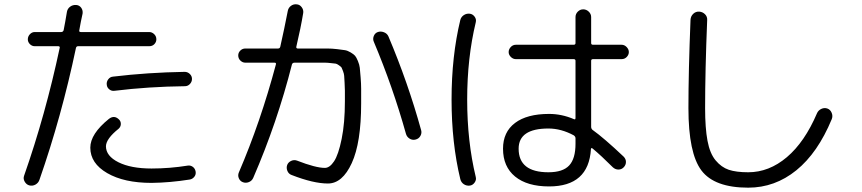

<svg xmlns="http://www.w3.org/2000/svg" viewBox="-20 -827 4040 900"><path d="M516.6 -401.4Q502.9 -399.4 492.2 -408.2Q481.4 -417 480.5 -429.7Q478.5 -443.4 487.3 -455.1Q496.1 -466.8 509.8 -467.8Q671.9 -487.3 845.7 -490.2Q859.4 -490.2 869.6 -480.5Q879.9 -470.7 879.9 -457Q879.9 -443.4 870.1 -433.1Q860.4 -422.9 846.7 -422.9Q675.8 -420.9 516.6 -401.4ZM860.4 -50.8Q873 -52.7 883.8 -44.9Q894.5 -37.1 897 -22.9Q899.4 -8.8 890.6 2Q881.8 12.7 869.1 14.6Q776.4 29.3 690.4 30.3Q561.5 30.3 482.4 -15.6Q403.3 -61.5 403.3 -134.8Q403.3 -199.2 490.2 -269.5Q515.6 -289.1 538.1 -266.6Q546.9 -257.8 546.4 -245.1Q545.9 -232.4 536.1 -223.6Q477.5 -176.8 476.6 -141.6Q476.6 -95.7 535.2 -66.4Q593.8 -37.1 690.4 -37.1Q775.4 -37.1 860.4 -50.8ZM117.2 42Q103.5 38.1 95.7 24.4Q87.9 10.7 92.8 -2.9Q193.4 -290 259.8 -602.5Q261.7 -609.4 253.9 -610.4H142.6Q129.9 -610.4 120.1 -620.1Q110.4 -629.9 110.4 -642.6Q110.4 -656.2 120.1 -666.5Q129.9 -676.8 142.6 -676.8H266.6Q275.4 -676.8 278.3 -685.5Q285.2 -719.7 293.9 -772.5Q296.9 -787.1 309.1 -795.9Q321.3 -804.7 336.9 -803.7Q351.6 -802.7 360.4 -791Q369.1 -779.3 367.2 -763.7Q364.3 -751 358.9 -724.6Q353.5 -698.2 351.6 -684.6Q349.6 -676.8 359.4 -676.8H679.7Q692.4 -676.8 702.6 -667Q712.9 -657.2 712.9 -642.6Q712.9 -629.9 703.6 -620.1Q694.3 -610.4 679.7 -610.4H345.7Q337.9 -610.4 335.9 -601.6Q268.6 -281.2 165 15.6Q160.2 30.3 146.5 38.1Q132.8 45.9 117.2 42Z M1129.9 -533.2Q1117.2 -533.2 1106.9 -543Q1096.7 -552.7 1096.7 -567.4Q1096.7 -580.1 1106.4 -589.8Q1116.2 -599.6 1129.9 -599.6H1283.2Q1292 -599.6 1293.9 -608.4Q1313.5 -695.3 1329.1 -776.4Q1332 -791 1344.2 -799.8Q1356.4 -808.6 1371.1 -806.6Q1384.8 -805.7 1394 -793.5Q1403.3 -781.2 1401.4 -766.6Q1389.6 -695.3 1369.1 -608.4Q1367.2 -600.6 1375 -599.6H1457Q1494.1 -599.6 1514.6 -599.6Q1535.2 -599.6 1560.1 -596.7Q1585 -593.8 1597.2 -591.8Q1609.4 -589.8 1624 -581.1Q1638.7 -572.3 1644.5 -565.4Q1650.4 -558.6 1657.7 -541Q1665 -523.4 1666.5 -509.3Q1668 -495.1 1670.4 -464.8Q1672.9 -434.6 1672.9 -410.6Q1672.9 -386.7 1672.9 -342.8Q1672.9 -158.2 1628.9 -62.5Q1585 33.2 1517.1 33.2Q1449.2 33.2 1346.7 -6.8Q1333 -11.7 1327.1 -25.9Q1321.3 -40 1326.2 -53.7Q1331.1 -66.4 1344.7 -72.8Q1358.4 -79.1 1372.1 -74.2Q1460 -40 1502.9 -40Q1525.4 -40 1545.9 -70.8Q1566.4 -101.6 1581.5 -175.8Q1596.7 -250 1596.7 -352.5Q1596.7 -385.7 1596.7 -401.9Q1596.7 -418 1595.2 -440.4Q1593.8 -462.9 1593.3 -471.7Q1592.8 -480.5 1587.9 -493.7Q1583 -506.8 1581.1 -510.3Q1579.1 -513.7 1568.8 -521Q1558.6 -528.3 1553.2 -528.8Q1547.9 -529.3 1531.2 -531.2Q1514.6 -533.2 1504.4 -533.2Q1494.1 -533.2 1469.7 -533.2H1360.4Q1351.6 -533.2 1348.6 -525.4Q1279.3 -252 1167 6.8Q1161.1 20.5 1147 26.4Q1132.8 32.2 1119.1 27.3Q1105.5 22.5 1099.6 8.8Q1093.8 -4.9 1099.6 -18.6Q1201.2 -254.9 1273.4 -525.4Q1275.4 -533.2 1266.6 -533.2ZM1882.8 -200.2Q1821.3 -419.9 1732.4 -630.9Q1726.6 -643.6 1731.9 -657.7Q1737.3 -671.9 1751 -676.8Q1764.6 -681.6 1779.8 -675.8Q1794.9 -669.9 1800.8 -656.2Q1892.6 -439.5 1954.1 -216.8Q1958 -203.1 1950.7 -189.9Q1943.4 -176.8 1928.2 -172.9Q1913.1 -168.9 1899.9 -177.2Q1886.7 -185.5 1882.8 -200.2Z M2550.8 -224.6Q2411.1 -224.6 2411.1 -129.9Q2411.1 -19.5 2550.8 -19.5Q2618.2 -19.5 2647.9 -51.3Q2677.7 -83 2677.7 -153.3V-178.7Q2677.7 -186.5 2669.9 -192.4Q2610.4 -224.6 2550.8 -224.6ZM2553.7 46.9Q2451.2 46.9 2394.5 0.5Q2337.9 -45.9 2337.9 -129.9Q2337.9 -208 2394 -250.5Q2450.2 -293 2553.7 -293Q2613.3 -293 2669.9 -268.6Q2677.7 -264.6 2677.7 -274.4V-542Q2677.7 -549.8 2668.9 -549.8H2398.4Q2384.8 -549.8 2374.5 -560.1Q2364.3 -570.3 2364.3 -583Q2364.3 -595.7 2374 -606.4Q2383.8 -617.2 2398.4 -617.2H2668.9Q2677.7 -617.2 2677.7 -625V-747.1Q2677.7 -761.7 2688.5 -772.5Q2699.2 -783.2 2713.9 -783.2Q2728.5 -783.2 2739.7 -772.5Q2751 -761.7 2751 -747.1V-625Q2751 -617.2 2759.8 -617.2H2893.6Q2907.2 -617.2 2917.5 -606.4Q2927.7 -595.7 2927.7 -583Q2927.7 -570.3 2918 -560.1Q2908.2 -549.8 2893.6 -549.8H2759.8Q2751 -549.8 2751 -542V-232.4Q2751 -224.6 2756.8 -218.8Q2811.5 -179.7 2903.3 -92.8Q2914.1 -82 2914.1 -67.9Q2914.1 -53.7 2903.8 -43Q2893.6 -32.2 2878.9 -32.2Q2864.3 -32.2 2852.5 -43Q2798.8 -96.7 2757.8 -130.9Q2750 -135.7 2750 -127.9Q2739.3 46.9 2553.7 46.9ZM2182.6 43Q2167 44.9 2154.3 36.6Q2141.6 28.3 2137.7 12.7Q2096.7 -157.2 2096.7 -360.4Q2096.7 -563.5 2137.7 -733.4Q2141.6 -748 2154.3 -756.3Q2167 -764.6 2182.6 -762.7Q2196.3 -760.7 2205.1 -748.5Q2213.9 -736.3 2210 -721.7Q2169.9 -555.7 2169.9 -359.9Q2169.9 -164.1 2210 2Q2213.9 15.6 2205.1 28.3Q2196.3 41 2182.6 43Z M3487.3 52.7Q3329.1 52.7 3268.1 -27.8Q3207 -108.4 3207 -320.3Q3207 -491.2 3216.8 -734.4Q3217.8 -751 3229.5 -762.2Q3241.2 -773.4 3257.3 -772.5Q3273.4 -771.5 3284.7 -760.3Q3295.9 -749 3294.9 -733.4Q3285.2 -493.2 3285.2 -320.3Q3285.2 -226.6 3296.4 -167Q3307.6 -107.4 3334.5 -75.2Q3361.3 -43 3396 -31.2Q3430.7 -19.5 3487.3 -19.5Q3585 -19.5 3668.5 -90.3Q3752 -161.1 3809.6 -295.9Q3815.4 -309.6 3829.6 -316.4Q3843.8 -323.2 3857.9 -318.4Q3872.1 -313.5 3878.4 -298.3Q3884.8 -283.2 3878.9 -268.6Q3813.5 -110.4 3712.9 -28.8Q3612.3 52.7 3487.3 52.7Z"/></svg>

Font: Rounded Mgen+ 1m regular
Style: Regular
Weight: 400
Designer: [Source Han Sans]
Ryoko NISHIZUKA  (kana & ideographs); Paul D. Hunt (Latin, Greek & Cyrillic); Wenlong ZHANG  (bopomofo
Version: Version 1.059.20150602